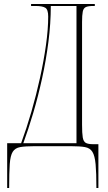

<svg xmlns="http://www.w3.org/2000/svg" viewBox="-20 -734 542 964"><path d="M16 210V-15H86Q113 -88 137.5 -172.5Q162 -257 181 -343.5Q200 -430 211 -509Q222 -588 222 -651Q222 -686 207.5 -695Q193 -704 159 -704H136V-714H456V-704H448Q423 -704 411 -698.5Q399 -693 395.5 -675.5Q392 -658 392 -623V-108Q392 -65 395.5 -44Q399 -23 411 -16.5Q423 -10 448 -10H474V210H464Q464 133 460 90.5Q456 48 444 28.5Q432 9 406.5 4.5Q381 0 337 0H152Q107 0 81.5 4.5Q56 9 44 28Q32 47 29 90Q26 133 26 210ZM97 -15H364V-704H235Q235 -616 223 -523Q211 -430 191 -339Q171 -248 146.5 -165.5Q122 -83 97 -15Z"/></svg>

Font: Noto Serif Display ExtraCondensed Thin
Style: Regular
Weight: 100
Width: 2
Designer: Monotype Design Team
Foundry: Monotype Imaging Inc.
Version: Version 2.009